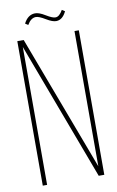

<svg xmlns="http://www.w3.org/2000/svg" viewBox="-91 -866 560 916"><g transform="rotate(-10 189.0 -408.0)"><path d="M275 -810 289 -801Q271 -763 241 -762Q223 -761 192.5 -779.5Q162 -798 147 -798Q123 -798 105 -767L91 -776Q111 -815 145 -816Q164 -817 195 -798Q226 -779 240 -780Q258 -780 275 -810ZM61 -668V0H40V-700H71L317 -45V-700H338V0H311Z"/></g></svg>

Font: TypoPRO Bebas Neue
Style: Regular
Weight: 300
Designer: Ryoichi Tsunekawa
Foundry: Ryoichi Tsunekawa
Version: Version 001.003